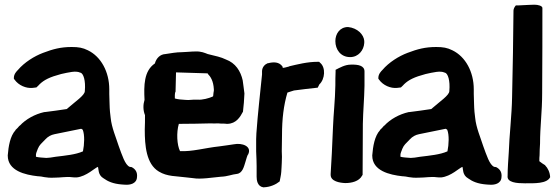

<svg xmlns="http://www.w3.org/2000/svg" viewBox="-20 -767 2374 817"><path d="M13 -105C13 -40 87 -23 141 -17H143C160 -17 172 -9 212 -11C237 -11 265 -16 285 -13C293 -12 299 -12 305 -12H306C348 -16 385 -54 397 -57V-56C400 -49 396 -22 421 -8C439 5 461 15 498 18H499C501 18 506 19 515 19C531 20 562 16 563 -14C565 -32 558 -47 540 -56L532 -57C512 -65 499 -108 485 -146C474 -181 455 -224 451 -265L448 -291C446 -311 446 -345 445 -367V-387C445 -461 410 -526 354 -553C332 -564 314 -567 285 -567C238 -567 205 -558 163 -542C126 -528 84 -502 56 -469C51 -464 39 -452 39 -436V-432L42 -428C59 -404 91 -390 119 -393L135 -395C140 -399 147 -407 149 -409C168 -427 191 -439 240 -452C272 -459 303 -467 321 -458H322C335 -455 345 -424 341 -380V-379C340 -361 303 -337 264 -303C233 -298 201 -294 170 -290H168C128 -281 90 -260 64 -232H63C58 -225 52 -220 46 -214V-213C23 -188 16 -144 13 -106ZM133 -100V-109C133 -113 136 -122 141 -134C148 -151 156 -156 173 -174C184 -186 197 -193 212 -196C251 -204 289 -212 325 -219C326 -219 328 -218 332 -215C341 -193 339 -152 333 -123C302 -109 258 -105 217 -100C200 -97 186 -95 177 -95C164 -96 143 -97 133 -100Z M595 -342C589 -323 588 -299 597 -277C597 -257 597 -235 596 -216V-215C596 -148 602 -69 656 -37C692 -15 730 -18 774 -12L801 -9C835 -3 884 -12 920 -15C949 -16 967 -25 988 -27C1012 -30 1018 -58 1024 -77C1028 -89 1032 -107 1036 -110C1053 -145 1010 -160 975 -153C960 -150 937 -148 912 -144C854 -138 797 -121 746 -124C733 -150 730 -203 741 -240H750C778 -240 845 -241 875 -242C885 -242 896 -241 909 -242C916 -241 924 -241 929 -241C933 -241 938 -241 945 -240H948C985 -241 1002 -269 1014 -292V-293C1017 -318 1019 -342 1020 -368V-370C1018 -389 1015 -406 1013 -423V-424C1004 -465 982 -499 941 -514C921 -524 897 -529 864 -537C851 -542 836 -549 812 -548C793 -548 769 -545 755 -545C729 -545 705 -540 684 -537C661 -536 645 -519 639 -497C592 -465 592 -403 595 -342ZM724 -348C724 -355 723 -371 727 -377L729 -459L858 -455H864V-453C876 -441 888 -423 890 -387V-381C889 -377 888 -369 887 -358L885 -356C869 -349 841 -341 820 -343C798 -344 786 -340 769 -342C753 -343 737 -344 724 -348Z M1070 -123C1071 -99 1072 -78 1072 -60V-15C1072 -1 1075 26 1100 30H1103C1130 29 1154 18 1170 5C1172 -7 1176 -21 1177 -37V-38C1177 -44 1179 -62 1179 -74C1180 -92 1180 -108 1179 -124C1180 -148 1179 -166 1180 -192C1180 -261 1187 -319 1203 -373C1210 -375 1220 -379 1231 -382C1258 -386 1298 -390 1332 -394L1339 -408C1363 -430 1367 -480 1342 -500L1338 -504H1332C1287 -504 1246 -493 1211 -485L1210 -484C1196 -480 1186 -478 1183 -478V-481L1182 -484C1168 -504 1144 -504 1121 -498H1119C1107 -493 1096 -482 1095 -465V-450C1087 -369 1077 -285 1071 -200L1070 -175Z M1387 -23C1387 5 1426 11 1449 12C1476 12 1508 5 1521 -20L1523 -23V-27C1523 -92 1524 -165 1524 -240C1525 -294 1530 -346 1531 -402V-463C1531 -488 1504 -493 1473 -492C1448 -492 1426 -479 1408 -470V-462C1407 -443 1407 -423 1407 -404C1406 -341 1399 -281 1397 -227C1394 -143 1390 -78 1387 -27ZM1407 -592C1407 -557 1429 -524 1470 -524C1505 -524 1528 -553 1530 -584V-593C1528 -620 1501 -648 1461 -652C1426 -652 1407 -623 1407 -592Z M1564 -105C1564 -40 1638 -23 1692 -17H1694C1711 -17 1723 -9 1763 -11C1788 -11 1816 -16 1836 -13C1844 -12 1850 -12 1856 -12H1857C1899 -16 1936 -54 1948 -57V-56C1951 -49 1947 -22 1972 -8C1990 5 2012 15 2049 18H2050C2052 18 2057 19 2066 19C2082 20 2113 16 2114 -14C2116 -32 2109 -47 2091 -56L2083 -57C2063 -65 2050 -108 2036 -146C2025 -181 2006 -224 2002 -265L1999 -291C1997 -311 1997 -345 1996 -367V-387C1996 -461 1961 -526 1905 -553C1883 -564 1865 -567 1836 -567C1789 -567 1756 -558 1714 -542C1677 -528 1635 -502 1607 -469C1602 -464 1590 -452 1590 -436V-432L1593 -428C1610 -404 1642 -390 1670 -393L1686 -395C1691 -399 1698 -407 1700 -409C1719 -427 1742 -439 1791 -452C1823 -459 1854 -467 1872 -458H1873C1886 -455 1896 -424 1892 -380V-379C1891 -361 1854 -337 1815 -303C1784 -298 1752 -294 1721 -290H1719C1679 -281 1641 -260 1615 -232H1614C1609 -225 1603 -220 1597 -214V-213C1574 -188 1567 -144 1564 -106ZM1684 -100V-109C1684 -113 1687 -122 1692 -134C1699 -151 1707 -156 1724 -174C1735 -186 1748 -193 1763 -196C1802 -204 1840 -212 1876 -219C1877 -219 1879 -218 1883 -215C1892 -193 1890 -152 1884 -123C1853 -109 1809 -105 1768 -100C1751 -97 1737 -95 1728 -95C1715 -96 1694 -97 1684 -100Z M2140 -19C2136 10 2180 13 2213 13C2255 13 2307 15 2321 -13C2320 -34 2311 -52 2300 -63L2299 -65H2298C2291 -69 2284 -74 2275 -81V-84C2275 -92 2275 -98 2276 -106C2276 -123 2277 -139 2278 -156C2278 -229 2287 -290 2287 -372C2288 -507 2288 -641 2288 -733C2288 -742 2270 -747 2254 -747C2244 -747 2227 -746 2186 -744H2175C2170 -738 2165 -730 2165 -722C2164 -607 2162 -477 2159 -353C2158 -280 2147 -187 2145 -120C2143 -88 2140 -50 2140 -19ZM2321 -11V-13Z"/></svg>

Font: Vapor
Style: ExBd
Weight: 800
Foundry: Cannot Into Space Fonts
Version: Version 0.179